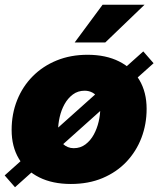

<svg xmlns="http://www.w3.org/2000/svg" viewBox="-28 -764 667 809"><path d="M270.5 11.2Q193.4 11.2 137.5 -16.6Q81.5 -44.4 51.3 -95.5Q21 -146.5 21 -216.3Q21 -284.2 44.2 -342Q67.4 -399.9 109.9 -442.6Q152.3 -485.4 210.9 -509.3Q269.5 -533.2 340.8 -533.2Q418 -533.2 473.9 -505.1Q529.8 -477.1 559.8 -426Q589.8 -375 589.8 -305.2Q589.8 -240.7 568.1 -183.6Q546.4 -126.5 504.9 -82.5Q463.4 -38.6 404.3 -13.7Q345.2 11.2 270.5 11.2ZM282.7 -139.6Q311 -139.6 332.3 -155.8Q353.5 -171.9 367.2 -197Q380.9 -222.2 387.7 -251.5Q394.5 -280.8 394.5 -308.1Q394.5 -333 385.5 -349.4Q376.5 -365.7 361.6 -373.8Q346.7 -381.8 328.6 -381.8Q300.3 -381.8 279.1 -366Q257.8 -350.1 243.9 -325Q230 -299.8 223.4 -270.5Q216.8 -241.2 216.8 -214.4Q216.8 -176.8 236.6 -158.2Q256.3 -139.6 282.7 -139.6ZM35.2 24.9 -8.3 -24.9 575.7 -547.4 619.1 -497.6ZM286.6 -585 404.3 -744.1H581.1L415.5 -585Z"/></svg>

Font: Inter 28pt Black
Style: Italic
Weight: 900
Italic angle: -9.3988°
Designer: Rasmus Andersson
Foundry: rsms
Version: Version 4.001;git-66647c0bb